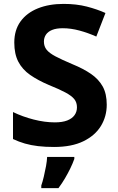

<svg xmlns="http://www.w3.org/2000/svg" viewBox="-20 -744 606 985"><path d="M257.4 10Q211.9 10 175.4 5.7Q138.9 1.4 107.7 -7.6Q76.4 -16.7 46.7 -30.7V-169.2Q96.2 -145.2 153 -130.7Q209.9 -116.2 261.4 -116.2Q299.7 -116.2 324.7 -125.9Q349.8 -135.7 362.3 -153.1Q374.8 -170.6 374.8 -193.4Q374.8 -218.6 361 -235.6Q347.2 -252.6 315.9 -269.4Q284.6 -286.3 230.6 -308Q174.5 -331.9 134.7 -359.6Q94.9 -387.3 74.1 -427.1Q53.3 -466.9 53.3 -525.5Q53.3 -589.8 85.3 -634Q117.4 -678.2 174.4 -701.1Q231.4 -724 306.3 -724Q372 -724 425.3 -710.3Q478.6 -696.5 521 -677.3L474.1 -556.4Q431.6 -575.4 387.5 -587.3Q343.4 -599.2 301.9 -599.2Q269.1 -599.2 247.6 -590.5Q226.1 -581.8 215.7 -566.2Q205.3 -550.6 205.3 -530.6Q205.3 -506.2 219.1 -488.9Q232.9 -471.6 264.7 -454.8Q296.6 -437.9 351.5 -414.7Q407.8 -391.7 447.1 -364.6Q486.3 -337.5 507 -300.2Q527.6 -262.9 527.6 -206.9Q527.6 -146.5 497.5 -97.4Q467.5 -48.4 407.5 -19.2Q347.6 10 257.4 10ZM361.3 71.2Q353 94.7 340.8 119.8Q328.6 144.8 313.6 170.4Q298.7 195.9 280 221H191.8V207.8Q198.6 188.3 204.9 161.5Q211.3 134.7 216.2 107.8Q221 80.8 221.8 61H361.3Z"/></svg>

Font: Noto Sans Symbols
Style: Regular
Weight: 400
Designer: Monotype Design Team
Foundry: Monotype Imaging Inc.
Version: Version 2.002